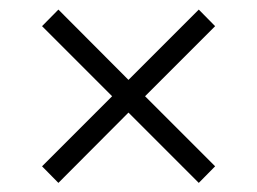

<svg xmlns="http://www.w3.org/2000/svg" viewBox="-20 -586 550 411"><path d="M105 -194.5 70 -230 220 -380 70 -530 105 -565.5 255 -415 405.5 -565.5 440.5 -530 290.5 -380 440.5 -230 405.5 -194.5 255 -345Z"/></svg>

Font: Encode Sans Expanded Light
Style: Regular
Weight: 300
Width: 7
Designer: Multiple Designers
Foundry: Impallari Type
Version: Version 3.000; ttfautohint (v1.8.3) -l 8 -r 50 -G 200 -x 14 